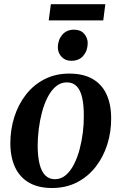

<svg xmlns="http://www.w3.org/2000/svg" viewBox="-20 -906 594 938"><path d="M318.5 -546.5Q386 -546.5 431.5 -520.8Q477 -495 500 -446Q523 -397 523 -328Q523.5 -261 504 -199.8Q484.5 -138.5 447.2 -90.8Q410 -43 356.2 -15.2Q302.5 12.5 234 12.5Q167.5 12.5 122.2 -13.5Q77 -39.5 54 -88.2Q31 -137 30.5 -205Q30.5 -273 50 -334.5Q69.5 -396 106.8 -443.8Q144 -491.5 197.5 -519Q251 -546.5 318.5 -546.5ZM306.5 -503.5Q276.5 -503.5 253.2 -484Q230 -464.5 213 -431.5Q196 -398.5 185.2 -358Q174.5 -317.5 169.2 -274.5Q164 -231.5 164 -192.5Q164.5 -138 174 -102Q183.5 -66 202.2 -48.2Q221 -30.5 248 -30.5Q278 -30.5 301 -50Q324 -69.5 341 -102.5Q358 -135.5 368.8 -176Q379.5 -216.5 384.8 -259.2Q390 -302 389.5 -341Q389.5 -394.5 381 -430.5Q372.5 -466.5 354.2 -485Q336 -503.5 306.5 -503.5ZM328 -609Q298.5 -609 280.2 -629Q262 -649 262.5 -676.5Q263.5 -712.5 284.8 -736.8Q306 -761 341.5 -761Q374 -761 391.2 -741Q408.5 -721 408.5 -695Q408 -658.5 387.2 -633.8Q366.5 -609 328 -609ZM228.5 -885.5H494.5L484.5 -806.5H218Z"/></svg>

Font: Merriweather 72pt SemiBold
Style: Italic
Weight: 600
Italic angle: -7.8°
Version: Version 2.101